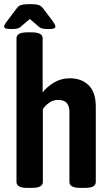

<svg xmlns="http://www.w3.org/2000/svg" viewBox="-29 -910 534 932"><path d="M104 2Q76 2 63.5 -5.5Q51 -13 51 -27V-724Q51 -753 104 -753H125Q178 -753 178 -724V-461Q198 -488 232.5 -509Q267 -530 310 -530Q367 -530 401.5 -496Q436 -462 436 -392V-27Q436 -13 424 -5.5Q412 2 383 2H362Q333 2 320.5 -5.5Q308 -13 308 -27V-367Q308 -394 295.5 -409.5Q283 -425 252 -425Q228 -425 208 -410Q188 -395 179 -380V-27Q179 -13 166.5 -5.5Q154 2 126 2ZM26 -769Q4 -769 -2.5 -772.5Q-9 -776 -9 -781Q-9 -785 -5.5 -791.5Q-2 -798 8 -811L51 -868Q60 -881 73.5 -885.5Q87 -890 116 -890Q145 -890 158.5 -885.5Q172 -881 182 -867L224 -811Q240 -790 240 -781Q240 -776 234 -772.5Q228 -769 207 -769Q194 -769 182 -770.5Q170 -772 161 -779L116 -818L69 -778Q61 -772 50 -770.5Q39 -769 26 -769Z"/></svg>

Font: Asap Condensed SemiBold
Style: Regular
Weight: 600
Width: 3
Designer: Pablo Cosgaya
Foundry: Omnibus-Type
Version: Version 3.001; ttfautohint (v1.8.4.7-5d5b)